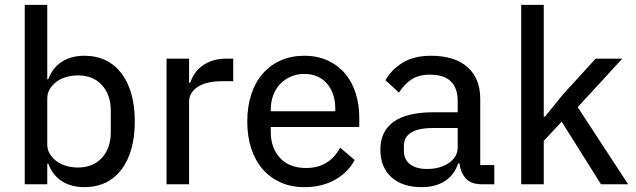

<svg xmlns="http://www.w3.org/2000/svg" viewBox="-20 -760 2625 792"><path d="M82 -740H175V-433H179Q197 -481 235.5 -505.5Q274 -530 328 -530Q377 -530 415.5 -511.5Q454 -493 481 -457.5Q508 -422 522 -372Q536 -322 536 -259Q536 -196 522 -146Q508 -96 481 -60.5Q454 -25 415.5 -6.5Q377 12 328 12Q274 12 235.5 -12.5Q197 -37 179 -85H175V0H82ZM301 -69Q364 -69 400.5 -109Q437 -149 437 -215V-303Q437 -369 400.5 -409Q364 -449 301 -449Q275 -449 252 -442Q229 -435 212 -422Q195 -409 185 -392Q175 -375 175 -354V-164Q175 -143 185 -126Q195 -109 212 -96Q229 -83 252 -76Q275 -69 301 -69Z M667 0V-518H760V-419H765Q771 -438 783 -456Q795 -474 813 -487.5Q831 -501 855.5 -509.5Q880 -518 911 -518H942V-425H896Q831 -425 795.5 -401.5Q760 -378 760 -340V0Z M1235 12Q1181 12 1137.5 -7.5Q1094 -27 1063.5 -62Q1033 -97 1016.5 -147Q1000 -197 1000 -259Q1000 -320 1016.5 -370.5Q1033 -421 1063.5 -456Q1094 -491 1137.5 -510.5Q1181 -530 1235 -530Q1289 -530 1331.5 -510.5Q1374 -491 1403 -457Q1432 -423 1447 -376Q1462 -329 1462 -275V-236H1097V-215Q1097 -150 1135 -108.5Q1173 -67 1243 -67Q1292 -67 1327 -89Q1362 -111 1383 -151L1443 -100Q1416 -49 1362 -18.5Q1308 12 1235 12ZM1235 -455Q1205 -455 1179.5 -444Q1154 -433 1135.5 -413.5Q1117 -394 1107 -367Q1097 -340 1097 -308V-301H1363V-311Q1363 -376 1328.5 -415.5Q1294 -455 1235 -455Z M1966 0Q1923 0 1901.5 -24Q1880 -48 1875 -86H1870Q1854 -38 1815 -13Q1776 12 1720 12Q1639 12 1594 -29.5Q1549 -71 1549 -143Q1549 -218 1603.5 -257.5Q1658 -297 1770 -297H1868V-344Q1868 -396 1840 -424Q1812 -452 1753 -452Q1707 -452 1676.5 -431.5Q1646 -411 1626 -378L1570 -429Q1593 -471 1639.5 -500.5Q1686 -530 1758 -530Q1855 -530 1908 -483.5Q1961 -437 1961 -352V-79H2019V0ZM1741 -63Q1796 -63 1832 -88Q1868 -113 1868 -152V-232H1769Q1705 -232 1675.5 -213Q1646 -194 1646 -158V-138Q1646 -102 1671.5 -82.5Q1697 -63 1741 -63Z M2130 -740H2223V-279H2228L2302 -370L2437 -518H2547L2363 -318L2571 0H2459L2297 -258L2223 -179V0H2130Z"/></svg>

Font: IBM Plex Sans Devanagari Text
Style: Regular
Weight: 450
Designer: Mike Abbink, Paul van der Laan, Pieter van Rosmalen, Erin McLaughlin
Foundry: Bold Monday
Version: Version 1.1